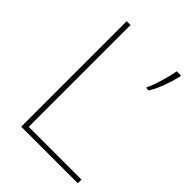

<svg xmlns="http://www.w3.org/2000/svg" viewBox="-207 -817 919 919"><g transform="rotate(45 253.0 -357.0)"><path d="M103 0V-714H129V-25H486V0ZM471 -714H442Q437 -682 422 -632Q407 -582 395 -560V-554H412Q433 -589 447.5 -629Q462 -669 471 -708Z"/></g></svg>

Font: Noto Sans UI Thin
Style: Regular
Weight: 250
Designer: Monotype Design Team
Foundry: Monotype Imaging Inc.
Version: Version 1.901